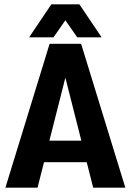

<svg xmlns="http://www.w3.org/2000/svg" viewBox="-20 -870 606 890"><path d="M412 0 382 -118H184L154 0H5L210 -667H356L561 0ZM209 -218H357L283 -510ZM115 -697 218 -850H348L451 -697H338L283 -776L228 -697Z"/></svg>

Font: Epunda Sans
Style: Bold
Weight: 700
Designer: Simon Atzbach
Foundry: typofactur
Version: Version 2.204; ttfautohint (v1.8.4.7-5d5b)